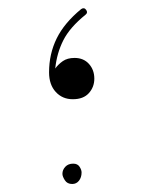

<svg xmlns="http://www.w3.org/2000/svg" viewBox="-20 -468 354 470"><path d="M158.2 -225.1Q132.8 -225.1 116.5 -242.9Q100.1 -260.7 100.1 -291Q100.1 -335.9 118.7 -373.8Q137.2 -411.6 178.7 -445.8Q186 -450.7 190.9 -443.8Q195.8 -437 189.5 -432.1Q150.9 -400.9 135 -369.4Q119.1 -337.9 115.2 -300.3Q122.6 -310.5 133.8 -318.4Q145 -326.2 162.6 -326.2Q184.6 -326.2 197.8 -311.5Q210.9 -296.9 210.9 -275.4Q210.9 -254.9 197.5 -240Q184.1 -225.1 158.2 -225.1ZM132.8 -42.5Q132.8 -52.2 139.9 -59.8Q147 -67.4 159.2 -67.4Q169.9 -67.4 174.8 -59.8Q179.7 -52.2 179.7 -45.9Q179.7 -33.7 173.3 -25.6Q167 -17.6 156.7 -17.6Q144.5 -17.6 138.7 -26.9Q132.8 -36.1 132.8 -42.5Z"/></svg>

Font: Mikhak-DS1-FD Thin
Style: Regular
Weight: 100
Designer: Amin Abedi
Version: Version 3.2